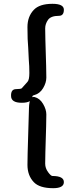

<svg xmlns="http://www.w3.org/2000/svg" viewBox="-20 -816 395 1007"><path d="M259 171Q187 171 157 139Q124 104 124 49Q124 18 125 -13L132 -250Q134 -314 161.5 -307Q189 -300 206 -271Q223 -242 223 -216Q223 -185 222 -154L218 -18Q217 12 217 42Q217 66 232 86.5Q247 107 255 107Q315 107 315 139Q315 171 259 171ZM150 -310Q150 -277 94 -277Q38 -277 38 -313Q37 -348 63.5 -348.5Q90 -349 94 -353Q114 -376 124 -386.5Q134 -397 134 -433.5Q134 -470 131 -503Q129 -534 128 -565L125 -612Q124 -643 124 -674Q124 -729 157 -764Q187 -796 255 -796Q315 -796 315 -765Q315 -733 289 -733Q247 -733 232 -712Q217 -691 217 -667Q217 -637 218 -607L222 -471Q223 -440 223 -409Q223 -382 206 -353.5Q189 -325 159 -317Q150 -315 150 -310Z"/></svg>

Font: Resource Han Rounded JP Medium
Style: Regular
Weight: 500
Designer: Cyano Hao (round all glyphs); Ryoko NISHIZUKA 西塚涼子 (kana, bopomofo & ideographs); Paul D. Hunt (Latin, Greek & Cyrillic)
Foundry: Cyano Hao
Version: 0.990